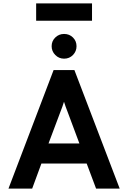

<svg xmlns="http://www.w3.org/2000/svg" viewBox="-20 -1114 757 1134"><path d="M30 0 296.5 -700H419.5L687 0H547.5L492 -148H224.5L170 0ZM266.5 -266.5H449L379 -454Q374 -466.5 367.8 -483.5Q361.5 -500.5 358 -513Q354.5 -500.5 348.2 -483.5Q342 -466.5 337 -454ZM358.5 -767.5Q328 -767.5 306.5 -789.2Q285 -811 285 -841Q285 -871.5 306.5 -892.5Q328 -913.5 358.5 -913.5Q390 -913.5 411 -892.5Q432 -871.5 432 -841Q432 -811 411 -789.2Q390 -767.5 358.5 -767.5ZM193.5 -991.5V-1094H523.5V-991.5Z"/></svg>

Font: Overpass
Style: Bold
Weight: 700
Designer: Delve Withrington, Dave Bailey, Thomas Jockin
Foundry: Delve Fonts LLC
Version: Version 4.000; ttfautohint (v1.8.3)